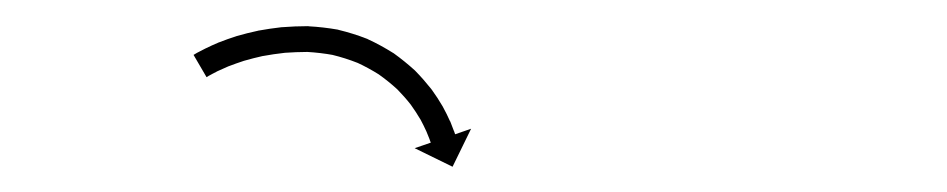

<svg xmlns="http://www.w3.org/2000/svg" viewBox="-20 -605 735 149"><path d="M132.4 -563.7C131.7 -563.3 130.9 -562.8 130.2 -562.4L140.3 -545.1C141 -545.5 141.7 -545.9 142.4 -546.4C142.4 -546.4 142.4 -546.3 142.3 -546.3C142.3 -546.3 142.3 -546.3 142.3 -546.3C144.2 -547.4 146.2 -548.4 148.2 -549.4C148.2 -549.4 148.2 -549.4 148.1 -549.4C148.1 -549.4 148 -549.4 148 -549.4C151.1 -550.8 154.3 -552.2 157.4 -553.6C157.4 -553.6 157.4 -553.6 157.3 -553.5C157.2 -553.5 157.2 -553.5 157.2 -553.5C161.3 -555.1 165.4 -556.5 169.6 -557.9C169.6 -557.9 169.5 -557.9 169.4 -557.8C169.4 -557.8 169.3 -557.8 169.3 -557.8C174.2 -559.2 179.2 -560.5 184.2 -561.6C184.2 -561.6 184.2 -561.6 184.1 -561.5C184 -561.5 183.9 -561.5 183.9 -561.5C189.5 -562.5 195.2 -563.4 200.9 -564C200.9 -564 200.8 -564 200.7 -564C200.6 -564 200.5 -564 200.5 -564C206.7 -564.4 212.8 -564.7 219 -564.7C219 -564.7 218.9 -564.7 218.7 -564.7C218.6 -564.7 218.4 -564.7 218.4 -564.7C225.2 -564.3 232 -563.5 238.6 -562.3C238.6 -562.3 238.5 -562.3 238.3 -562.4C238.2 -562.4 238 -562.4 238 -562.4C244.6 -560.8 251.2 -558.7 257.5 -556.2C257.5 -556.2 257.4 -556.3 257.2 -556.4C257.1 -556.4 256.9 -556.5 256.9 -556.5C263 -553.7 268.8 -550.5 274.4 -547C274.4 -547 274.3 -547.1 274.2 -547.2C274 -547.3 273.9 -547.3 273.9 -547.3C279 -543.7 283.8 -539.8 288.4 -535.6C288.4 -535.6 288.3 -535.7 288.2 -535.8C288.1 -535.9 288 -536 288 -536C291.9 -532 295.6 -527.9 299 -523.5C299 -523.5 298.9 -523.6 298.9 -523.7C298.8 -523.8 298.7 -523.9 298.7 -523.9C301.4 -520.1 304 -516.2 306.4 -512.1C306.4 -512.1 306.3 -512.2 306.3 -512.3C306.2 -512.4 306.2 -512.5 306.2 -512.5C307.9 -509.3 309.5 -506.1 311 -502.8C311 -502.8 311 -502.8 311 -502.9C310.9 -503 310.9 -503 310.9 -503C311.8 -500.9 312.7 -498.7 313.5 -496.6C313.5 -496.6 313.5 -496.6 313.5 -496.6C313.4 -496.7 313.4 -496.7 313.4 -496.7C313.7 -495.9 314 -495.1 314.3 -494.3L301.8 -490L331.2 -475.6L345.6 -505.1L333.2 -500.8C332.9 -501.7 332.6 -502.5 332.3 -503.4C332.3 -503.4 332.3 -503.4 332.3 -503.4C332.3 -503.5 332.2 -503.5 332.2 -503.5C331.3 -505.9 330.4 -508.4 329.4 -510.8C329.4 -510.8 329.3 -510.8 329.3 -510.9C329.3 -511 329.2 -511 329.2 -511C327.6 -514.7 325.7 -518.4 323.8 -521.9C323.8 -521.9 323.8 -522 323.7 -522.1C323.7 -522.2 323.6 -522.3 323.6 -522.3C321 -526.8 318.1 -531.2 315 -535.5C315 -535.5 314.9 -535.6 314.8 -535.7C314.8 -535.8 314.7 -535.9 314.7 -535.9C310.8 -540.8 306.7 -545.5 302.3 -550C302.3 -550 302.2 -550.1 302.1 -550.2C302 -550.3 301.9 -550.4 301.9 -550.4C296.7 -555.1 291.3 -559.5 285.6 -563.6C285.6 -563.6 285.5 -563.7 285.3 -563.8C285.2 -563.8 285.1 -563.9 285.1 -563.9C278.7 -567.9 272.2 -571.5 265.4 -574.6C265.4 -574.6 265.2 -574.7 265.1 -574.8C264.9 -574.8 264.8 -574.9 264.8 -574.9C257.6 -577.7 250.3 -580 242.8 -581.8C242.8 -581.8 242.7 -581.9 242.5 -581.9C242.4 -581.9 242.2 -582 242.2 -582C234.7 -583.3 227.1 -584.2 219.5 -584.6C219.5 -584.6 219.4 -584.6 219.3 -584.7C219.1 -584.7 219 -584.7 219 -584.7C212.3 -584.7 205.6 -584.4 199 -583.9C199 -583.9 198.9 -583.9 198.8 -583.9C198.7 -583.9 198.6 -583.9 198.6 -583.9C192.5 -583.2 186.4 -582.3 180.3 -581.2C180.3 -581.2 180.2 -581.2 180.1 -581.1C180 -581.1 180 -581.1 180 -581.1C174.5 -579.9 169.1 -578.6 163.7 -577C163.7 -577 163.6 -577 163.6 -577C163.5 -576.9 163.4 -576.9 163.4 -576.9C158.9 -575.4 154.3 -573.9 149.9 -572.1C149.9 -572.1 149.8 -572.1 149.7 -572.1C149.7 -572 149.6 -572 149.6 -572C146.1 -570.5 142.7 -569 139.3 -567.3C139.3 -567.3 139.3 -567.3 139.2 -567.3C139.2 -567.3 139.1 -567.2 139.1 -567.2C136.9 -566.1 134.7 -565 132.5 -563.8C132.5 -563.8 132.5 -563.7 132.5 -563.7C132.5 -563.7 132.4 -563.7 132.4 -563.7Z"/></svg>

Font: FRB American Cursive Just Arrows Extrabold
Style: Bold Italic
Weight: 800
Italic angle: -25°
Version: Version 2.0;Modular Font Editor K font №1